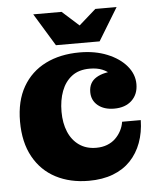

<svg xmlns="http://www.w3.org/2000/svg" viewBox="-52 -751 667 810"><g transform="rotate(-5 281.5 -346.0)"><path d="M292 14Q213 14 152.5 -17.5Q92 -49 58 -110.5Q24 -172 24 -260Q24 -347 58.5 -407Q93 -467 155 -498Q217 -529 300 -529L336 -457Q290 -457 260.5 -434.5Q231 -412 216.5 -373.5Q202 -335 202 -286Q202 -238 217.5 -201Q233 -164 263 -143Q293 -122 335 -122Q361 -122 381.5 -130Q402 -138 416.5 -152Q431 -166 440.5 -184Q450 -202 453 -222H532Q531 -170 515 -126.5Q499 -83 469 -51.5Q439 -20 394.5 -3Q350 14 292 14ZM425 -280Q382 -280 356 -301.5Q330 -323 330 -358Q330 -399 362 -418.5Q394 -438 449 -438L450 -387Q441 -407 426 -423Q411 -439 389 -448Q367 -457 336 -457L300 -529Q365 -529 416.5 -508Q468 -487 497.5 -452Q527 -417 527 -375Q527 -332 499.5 -306Q472 -280 425 -280ZM203 -568 119 -706H239L348 -608H271L382 -706H472L388 -568Z"/></g></svg>

Font: Montagu Slab
Style: Bold
Weight: 700
Designer: Florian Karsten
Foundry: Florian Karsten
Version: Version 1.000